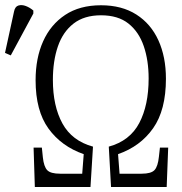

<svg xmlns="http://www.w3.org/2000/svg" viewBox="-96 -746 728 766"><path d="M43 0 38 -157H71L75 -118Q79 -81 92.5 -67Q106 -53 144 -53H232L238 -131Q149 -162 97.5 -233Q46 -304 46 -426Q46 -514 76 -581Q106 -648 164 -686.5Q222 -725 307 -725Q390 -725 448 -688Q506 -651 536 -585Q566 -519 566 -432Q566 -307 515 -234.5Q464 -162 375 -131L381 -53H469Q507 -53 520.5 -67.5Q534 -82 538 -121L542 -157H575L569 0H347L338 -161Q422 -184 459.5 -255Q497 -326 497 -433Q497 -505 477.5 -562Q458 -619 416.5 -652Q375 -685 307 -685Q240 -685 197.5 -652Q155 -619 135 -561Q115 -503 115 -427Q115 -323 153 -253.5Q191 -184 275 -161L265 0ZM-53 -525 -76 -535 -40 -700Q-36 -720 -22.5 -724Q-9 -728 7 -722Q23 -716 37 -704V-692Z"/></svg>

Font: Noto Serif Condensed Light
Style: Regular
Weight: 300
Width: 3
Designer: Monotype Design Team
Foundry: Monotype Imaging Inc.
Version: Version 2.013